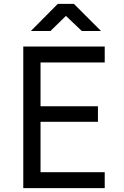

<svg xmlns="http://www.w3.org/2000/svg" viewBox="-20 -970 640 990"><path d="M100 0V-730H520V-648H189V-422H485V-342H189V-82H520V0ZM139 -810 278 -950H361L501 -810H402L320 -888L240 -810Z"/></svg>

Font: Tiny
Style: Regular
Weight: 400
Designer: Philipp Nurullin, Konstantin Bulenkov
Foundry: JetBrains
Version: Version 2.251; ttfautohint (v1.8.4.7-5d5b)